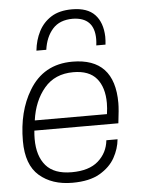

<svg xmlns="http://www.w3.org/2000/svg" viewBox="-55 -820 649 872"><g transform="rotate(-5 269.5 -383.5)"><path d="M240 9Q147 9 89.5 -41Q32 -91 32 -199Q32 -334 89 -428Q155 -539 287 -539Q479 -539 479 -334Q479 -305 471 -242H88Q86 -222 86 -204Q86 -126 123.5 -82.5Q161 -39 241 -39Q320 -39 362 -76Q404 -113 410 -170H461Q457 -127 434.5 -86.5Q412 -46 365 -18.5Q318 9 240 9ZM423 -288Q427 -315 427 -338Q427 -410 393 -450.5Q359 -491 287 -491Q203 -491 154.5 -433.5Q106 -376 94 -288ZM444 -603H402Q404 -619 404 -632Q404 -731 306 -733Q246 -733 214 -697Q182 -661 174 -603H129Q134 -651 154 -690Q174 -729 211 -752.5Q248 -776 306 -776Q376 -776 410 -740Q444 -704 446 -639Q446 -621 444 -603Z"/></g></svg>

Font: Tanohe Sans Light
Style: Italic
Weight: 300
Designer: Village Type and Design LLC & Cristiano Sobral
Foundry: Cooper Hewitt Smithsonian Design Museum
Version: Version 1.00;September 29, 2021;FontCreator 13.0.0.2655 64-b